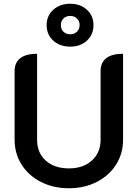

<svg xmlns="http://www.w3.org/2000/svg" viewBox="-20 -996 735 1025"><path d="M58 -250V-617Q58 -662 88.5 -685.5Q119 -709 178 -709V-250Q178 -180 224.5 -138.5Q271 -97 348 -97Q424 -97 470.5 -139Q517 -181 517 -250V-617Q517 -662 547.5 -685.5Q578 -709 637 -709V-250Q637 -176 599.5 -117Q562 -58 496 -24.5Q430 9 348 9Q265 9 199 -24.5Q133 -58 95.5 -117Q58 -176 58 -250ZM229 -862Q229 -912 264.5 -944Q300 -976 355 -976Q409 -976 444 -944Q479 -912 479 -862Q479 -811 444 -779Q409 -747 355 -747Q300 -747 264.5 -779Q229 -811 229 -862ZM405 -862Q405 -884 390.5 -897.5Q376 -911 355 -911Q333 -911 319 -897.5Q305 -884 305 -862Q305 -840 319 -826.5Q333 -813 355 -813Q376 -813 390.5 -826.5Q405 -840 405 -862Z"/></svg>

Font: K2D SemiBold
Style: Regular
Weight: 600
Designer: Katatrad Aksorn Co.,Ltd.
Foundry: Cadson Demak Co.,Ltd.
Version: Version 1.000; ttfautohint (v1.6)